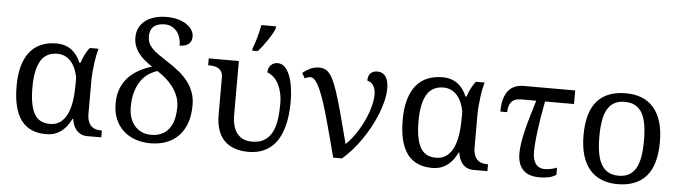

<svg xmlns="http://www.w3.org/2000/svg" viewBox="-48 -962 4138 1169"><g transform="rotate(5 2021.0 -378.0)"><path d="M512.2 0Q487.3 0 470.2 -8.8Q453.1 -17.6 441.9 -31.5Q430.7 -45.4 424.6 -62.7Q418.5 -80.1 416 -97.2H412.1Q400.9 -74.2 386.5 -54.7Q372.1 -35.2 353.5 -20.8Q335 -6.3 311.5 1.7Q288.1 9.8 258.8 9.8Q209.5 9.8 171.4 -6.6Q133.3 -22.9 107.4 -56.9Q81.5 -90.8 68.4 -143.1Q55.2 -195.3 55.2 -267.1Q55.2 -339.4 70.8 -392.1Q86.4 -444.8 115 -479Q143.6 -513.2 184.1 -529.5Q224.6 -545.9 273.9 -545.9Q303.2 -545.9 326.7 -538.3Q350.1 -530.8 368.4 -516.8Q386.7 -502.9 400.4 -483.6Q414.1 -464.4 423.8 -440.9H430.2Q438.5 -467.3 451.2 -492.4Q463.9 -517.6 479 -536.1H532.2Q527.8 -521.5 522.9 -497.8Q518.1 -474.1 514.4 -446.8Q510.7 -419.4 508.3 -391.1Q505.9 -362.8 505.9 -338.9V-134.8Q505.9 -90.3 527.1 -66.2Q548.3 -42 587.9 -42H596.2V0ZM275.9 -54.2Q314.9 -54.2 341.1 -73.7Q367.2 -93.3 383.1 -127.7Q398.9 -162.1 405.5 -208.5Q412.1 -254.9 412.1 -309.1V-348.1Q405.3 -384.3 392.8 -409.9Q380.4 -435.5 363.8 -451.9Q347.2 -468.3 327.4 -476.1Q307.6 -483.9 286.1 -483.9Q216.3 -483.9 184.1 -429Q151.9 -374 151.9 -266.1Q151.9 -159.7 180.7 -106.9Q209.5 -54.2 275.9 -54.2Z M1041 -223.1Q1041 -259.3 1028.8 -290.3Q1016.6 -321.3 996.8 -347.4Q977.1 -373.5 952.1 -394.8Q927.2 -416 901.9 -432.1Q873.5 -423.8 847.4 -406.2Q821.3 -388.7 801.8 -360.4Q782.2 -332 770.5 -292.2Q758.8 -252.4 758.8 -199.2Q758.8 -165 768.1 -136.2Q777.3 -107.4 795.2 -86.4Q813 -65.4 838.6 -53.7Q864.3 -42 897 -42Q966.3 -42 1003.7 -88.6Q1041 -135.3 1041 -223.1ZM831.1 -639.2Q831.1 -617.7 837.9 -600.6Q844.7 -583.5 859.6 -567.1Q874.5 -550.8 898.4 -533.7Q922.4 -516.6 956.1 -495.1Q996.1 -469.7 1028.8 -443.1Q1061.5 -416.5 1084.5 -386.5Q1107.4 -356.4 1120.1 -321.3Q1132.8 -286.1 1132.8 -243.2Q1132.8 -181.2 1116 -134Q1099.1 -86.9 1068.1 -54.9Q1037.1 -22.9 993.7 -6.6Q950.2 9.8 897 9.8Q846.7 9.8 804.2 -5.1Q761.7 -20 730.7 -48.6Q699.7 -77.1 682.4 -118.7Q665 -160.2 665 -213.9Q665 -265.6 680.7 -305.2Q696.3 -344.7 723.6 -374Q751 -403.3 787.6 -423.3Q824.2 -443.4 866.7 -456.1Q841.8 -472.2 820.3 -490Q798.8 -507.8 783.2 -528.3Q767.6 -548.8 758.8 -572.5Q750 -596.2 750 -624Q750 -658.2 763.4 -684.6Q776.9 -710.9 800.8 -728.8Q824.7 -746.6 857.9 -755.9Q891.1 -765.1 930.7 -765.1Q972.2 -765.1 1003.2 -755.4Q1034.2 -745.6 1054.9 -730.7Q1075.7 -715.8 1086.2 -697.3Q1096.7 -678.7 1096.7 -661.1Q1096.7 -629.4 1077.1 -613.8Q1057.6 -598.1 1022.9 -598.1Q1022.9 -623 1016.1 -645.3Q1009.3 -667.5 996.1 -683.8Q982.9 -700.2 964.1 -709.7Q945.3 -719.2 921.9 -719.2Q897.9 -719.2 880.6 -713.4Q863.3 -707.5 852.3 -696.8Q841.3 -686 836.2 -671.4Q831.1 -656.7 831.1 -639.2Z M1495.1 9.8Q1444.8 9.8 1407.5 -4.4Q1370.1 -18.6 1345.2 -45.4Q1320.3 -72.3 1308.1 -111.1Q1295.9 -149.9 1295.9 -199.2V-425.8Q1295.9 -447.8 1288.6 -461.2Q1281.2 -474.6 1269 -481.9Q1256.8 -489.3 1241.2 -491.7Q1225.6 -494.1 1209 -494.1H1206.1V-536.1H1390.1V-208Q1390.1 -132.3 1421.6 -93.3Q1453.1 -54.2 1511.2 -54.2Q1557.6 -54.2 1587.2 -72.5Q1616.7 -90.8 1633.8 -123.3Q1650.9 -155.8 1657.5 -200.2Q1664.1 -244.6 1664.1 -296.9Q1664.1 -338.9 1655.5 -371.3Q1647 -403.8 1633.3 -426.8Q1619.6 -449.7 1602.5 -463.4Q1585.4 -477.1 1568.8 -481.9Q1568.8 -496.6 1573.5 -508.1Q1578.1 -519.5 1586.2 -527.6Q1594.2 -535.6 1604.7 -539.8Q1615.2 -543.9 1627 -543.9Q1652.8 -543.9 1671.6 -524.7Q1690.4 -505.4 1702.4 -473.6Q1714.4 -441.9 1720.2 -401.6Q1726.1 -361.3 1726.1 -319.8Q1726.1 -277.3 1721.7 -236.3Q1717.3 -195.3 1706.5 -158.7Q1695.8 -122.1 1678.7 -91.3Q1661.6 -60.5 1635.7 -38.1Q1609.9 -15.6 1575.2 -2.9Q1540.5 9.8 1495.1 9.8ZM1466.3 -619.1Q1472.2 -632.3 1478.3 -651.1Q1484.4 -669.9 1490 -689.9Q1495.6 -710 1500.2 -730Q1504.9 -750 1507.3 -766.1H1597.2V-755.9Q1594.2 -744.1 1583.5 -724.6Q1572.8 -705.1 1558.3 -683.3Q1543.9 -661.6 1528.1 -640.9Q1512.2 -620.1 1499 -606H1466.3Z M2304.7 -449.2Q2304.7 -413.1 2295.2 -372.6Q2285.6 -332 2268.8 -290Q2252 -248 2229.2 -206.3Q2206.5 -164.6 2179.9 -126.7Q2153.3 -88.9 2124.5 -56.4Q2095.7 -23.9 2066.9 0H2013.7Q1996.6 -64.5 1980.7 -124.8Q1964.8 -185.1 1950 -238Q1935.1 -291 1920.7 -334.7Q1906.2 -378.4 1892.1 -409.9Q1877.9 -441.4 1863.5 -458.7Q1849.1 -476.1 1834 -476.1Q1825.7 -476.1 1816.7 -473.6Q1807.6 -471.2 1798.8 -465.8L1780.8 -497.1Q1800.3 -514.2 1825.9 -526.6Q1851.6 -539.1 1881.8 -539.1Q1903.3 -539.1 1919.9 -530.5Q1936.5 -522 1950.9 -501.5Q1965.3 -481 1978.8 -447.3Q1992.2 -413.6 2007.3 -363.8Q2022.5 -314 2040.5 -245.8Q2058.6 -177.7 2081.5 -88.9Q2113.8 -120.1 2141.1 -160.9Q2168.5 -201.7 2188.5 -244.6Q2208.5 -287.6 2219.7 -329.6Q2231 -371.6 2231 -404.8Q2231 -435.5 2218.5 -457.3Q2206.1 -479 2179.7 -485.8Q2179.7 -516.6 2195.3 -531.2Q2210.9 -545.9 2235.8 -545.9Q2255.9 -545.9 2269.3 -537.4Q2282.7 -528.8 2290.5 -515.1Q2298.3 -501.5 2301.5 -484.1Q2304.7 -466.8 2304.7 -449.2Z M2872.1 0Q2847.2 0 2830.1 -8.8Q2813 -17.6 2801.8 -31.5Q2790.5 -45.4 2784.4 -62.7Q2778.3 -80.1 2775.9 -97.2H2772Q2760.7 -74.2 2746.3 -54.7Q2731.9 -35.2 2713.4 -20.8Q2694.8 -6.3 2671.4 1.7Q2647.9 9.8 2618.7 9.8Q2569.3 9.8 2531.2 -6.6Q2493.2 -22.9 2467.3 -56.9Q2441.4 -90.8 2428.2 -143.1Q2415 -195.3 2415 -267.1Q2415 -339.4 2430.7 -392.1Q2446.3 -444.8 2474.9 -479Q2503.4 -513.2 2543.9 -529.5Q2584.5 -545.9 2633.8 -545.9Q2663.1 -545.9 2686.5 -538.3Q2710 -530.8 2728.3 -516.8Q2746.6 -502.9 2760.3 -483.6Q2773.9 -464.4 2783.7 -440.9H2790Q2798.3 -467.3 2811 -492.4Q2823.7 -517.6 2838.9 -536.1H2892.1Q2887.7 -521.5 2882.8 -497.8Q2877.9 -474.1 2874.3 -446.8Q2870.6 -419.4 2868.2 -391.1Q2865.7 -362.8 2865.7 -338.9V-134.8Q2865.7 -90.3 2887 -66.2Q2908.2 -42 2947.8 -42H2956.1V0ZM2635.7 -54.2Q2674.8 -54.2 2700.9 -73.7Q2727.1 -93.3 2742.9 -127.7Q2758.8 -162.1 2765.4 -208.5Q2772 -254.9 2772 -309.1V-348.1Q2765.1 -384.3 2752.7 -409.9Q2740.2 -435.5 2723.6 -451.9Q2707 -468.3 2687.3 -476.1Q2667.5 -483.9 2646 -483.9Q2576.2 -483.9 2543.9 -429Q2511.7 -374 2511.7 -266.1Q2511.7 -159.7 2540.5 -106.9Q2569.3 -54.2 2635.7 -54.2Z M3445.8 -453.1H3268.6Q3249 -352.5 3238.8 -271.7Q3228.5 -190.9 3228.5 -138.2Q3228.5 -112.8 3234.4 -94.5Q3240.2 -76.2 3250 -64.9Q3259.8 -53.7 3272.9 -48.3Q3286.1 -43 3300.8 -43Q3319.3 -43 3339.4 -47.1Q3359.4 -51.3 3376.5 -58.1V-14.2Q3367.2 -8.3 3357.2 -3.9Q3347.2 0.5 3335 3.4Q3322.8 6.3 3307.9 8.1Q3293 9.8 3273.9 9.8Q3206.1 9.8 3173.3 -25.4Q3140.6 -60.5 3140.6 -124Q3140.6 -155.8 3146.5 -192.6Q3152.3 -229.5 3162.6 -270.8Q3172.9 -312 3186.3 -357.7Q3199.7 -403.3 3214.8 -453.1H3121.6Q3099.6 -453.1 3084.7 -446.5Q3069.8 -439.9 3061 -428.2Q3052.2 -416.5 3048.6 -401.1Q3044.9 -385.7 3044.9 -368.2H3002.9Q3002.9 -413.6 3012.2 -445.3Q3021.5 -477.1 3038.3 -497.3Q3055.2 -517.6 3079.1 -526.9Q3103 -536.1 3131.8 -536.1H3445.8Z M3986.8 -269Q3986.8 -127.9 3927 -59.1Q3867.2 9.8 3752 9.8Q3697.8 9.8 3654.8 -7.3Q3611.8 -24.4 3581.8 -59.1Q3551.8 -93.8 3535.9 -146.2Q3520 -198.7 3520 -269Q3520 -409.2 3579.3 -477.5Q3638.7 -545.9 3754.9 -545.9Q3809.1 -545.9 3852.1 -529.1Q3895 -512.2 3925 -477.8Q3955.1 -443.4 3970.9 -391.4Q3986.8 -339.4 3986.8 -269ZM3616.7 -269Q3616.7 -213.4 3624 -170.9Q3631.3 -128.4 3647.7 -99.9Q3664.1 -71.3 3690.2 -56.6Q3716.3 -42 3753.9 -42Q3791.5 -42 3817.4 -56.6Q3843.3 -71.3 3859.4 -99.9Q3875.5 -128.4 3882.6 -170.9Q3889.6 -213.4 3889.6 -269Q3889.6 -324.7 3882.3 -366.7Q3875 -408.7 3858.9 -436.8Q3842.8 -464.8 3816.7 -479Q3790.5 -493.2 3752.9 -493.2Q3715.3 -493.2 3689.5 -479Q3663.6 -464.8 3647.5 -436.8Q3631.3 -408.7 3624 -366.7Q3616.7 -324.7 3616.7 -269Z"/></g></svg>

Font: Droid-TTFautohint Serif
Style: Regular
Weight: 400
Foundry: Ascender Corporation
Version: Version 1.00; ttfautohint (v1.00rc1.4-1a1c-dirty) -l 8 -r 50